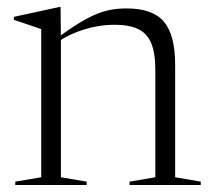

<svg xmlns="http://www.w3.org/2000/svg" viewBox="-20 -527 606 547"><path d="M153.5 -419V-22L227 -9.5V0H23.5V-9.5L97.5 -22V-444Q89.5 -447 71.5 -453Q53.5 -459 19.5 -470.5V-479L148.5 -507H152.5ZM349 -9.5 422.5 -22V-328Q422.5 -376 410.8 -404Q399 -432 373.5 -444.2Q348 -456.5 305.5 -456.5Q263.5 -456.5 220.2 -443.2Q177 -430 146 -408L140.5 -417Q176.5 -443.5 204.2 -460.5Q232 -477.5 254.5 -486.8Q277 -496 297.8 -499.5Q318.5 -503 340.5 -503Q415 -503 447 -465.2Q479 -427.5 479 -341.5V-22L552 -9.5V0H349Z"/></svg>

Font: Newsreader 60pt Light
Style: Regular
Weight: 300
Designer: Hugues Gentile
Foundry: Production Type
Version: Version 1.003